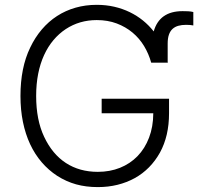

<svg xmlns="http://www.w3.org/2000/svg" viewBox="-20 -757 812 787"><path d="M103.7 -561.8Q123.6 -603.7 151.5 -636.4Q179.3 -669 214 -691.4Q248.6 -713.8 289.6 -725.5Q330.6 -737.2 376.4 -737.2Q414.4 -737.2 448.3 -729.4Q482.2 -721.6 511.9 -707.2Q541.5 -692.8 566.2 -672.8Q590.9 -652.7 610.1 -628.2Q633.5 -711.3 728.3 -711.3Q739.3 -711.3 751.1 -710.8Q762.8 -710.2 772.4 -707.7V-652.7Q761 -655.2 742.5 -655.2Q725.1 -655.2 711.1 -651.3Q697.1 -647.4 687.3 -638.5Q677.6 -629.6 672.4 -614.9Q667.3 -600.1 667.3 -578.5V-503.9Q667.6 -502.8 667.6 -501.8Q667.6 -500.7 668 -500H599.8Q589.8 -536.2 570.7 -568Q551.5 -599.8 523.3 -623.4Q495 -647 458.3 -660.9Q421.5 -674.7 376.4 -674.7Q305.8 -674.7 249.6 -637.8Q221.6 -619.3 199 -592.5Q176.5 -565.7 160.7 -531.2Q144.9 -496.8 136.5 -454.7Q128.2 -412.6 128.2 -363.6Q128.2 -265.3 160.9 -196.4Q194.2 -125.4 250 -89Q305.8 -52.6 381 -52.6Q430.4 -52.6 471.9 -69.2Q513.5 -85.9 543.7 -117Q573.9 -148.1 590.9 -192.6Q608 -237.2 608.3 -292.6H396.7V-352.3H672.9V-292.6Q672.9 -199.6 635.7 -131.7Q616.8 -97.7 590.7 -71.2Q564.6 -44.7 532.1 -26.8Q499.6 -8.9 461.6 0.5Q423.7 9.9 381 9.9Q332.7 9.9 291.9 -1.4Q251.1 -12.8 214.5 -36.2Q179 -59.3 150.9 -92Q122.9 -124.6 103.5 -166Q84.2 -207.4 74 -257.1Q63.9 -306.8 63.9 -363.6Q63.9 -479.8 103.7 -561.8Z"/></svg>

Font: Inter P Light
Style: Regular
Weight: 300
Designer: Rasmus Andersson
Foundry: rsms
Version: Version 3.018;git-588b23468